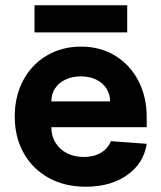

<svg xmlns="http://www.w3.org/2000/svg" viewBox="-20 -693 613 729"><path d="M36 -250.7Q36 -327.4 68 -387.7Q100 -448 157.5 -482Q215 -516 287.5 -516Q360 -516 416.5 -482Q473 -448 505 -387Q537 -326 537 -248V-210H175Q175 -176.7 190.7 -151.2Q206.3 -125.7 234.1 -111.4Q262 -97 298 -97Q336 -97 363 -113Q390 -129 401 -157L537 -147Q526 -73 463 -28.5Q400 16 306 16Q226 16 165.1 -17.5Q104.3 -51 70.1 -111.5Q36 -172 36 -250.7ZM287.2 -403Q254.4 -403 228.8 -390.9Q203.2 -378.8 189.1 -357.5Q175 -336.2 175 -308H398Q398 -336 383.9 -357.5Q369.8 -378.9 344.9 -391Q320 -403 287.2 -403ZM111 -673H463V-570H111Z"/></svg>

Font: Uncut Sans Variable
Style: Regular
Weight: 400
Designer: Kasper Nordkvist
Foundry: UNCUT.wtf
Version: Version 1.304;Glyphs 3.2 (3246)